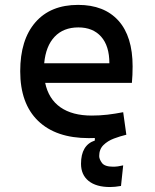

<svg xmlns="http://www.w3.org/2000/svg" viewBox="-20 -547 626 774"><path d="M423.8 207Q367.7 207 337.2 182.4Q306.6 157.7 306.6 113.3Q306.6 38.1 362.3 19.5V9.3Q350.6 9.8 337.9 9.8Q205.6 9.8 133.5 -59.8Q61.5 -129.4 61.5 -259.8Q61.5 -386.7 122.6 -457Q183.6 -527.3 294.9 -527.3Q399.9 -527.3 457.3 -463.9Q514.6 -400.4 514.6 -279.3Q514.6 -243.7 511.7 -212.9H162.1Q175.8 -147.9 223.6 -114.5Q271.5 -81.1 349.6 -81.1Q381.8 -81.1 413.1 -84.7Q444.3 -88.4 476.6 -94.7L489.3 -3.9Q464.4 2 439.2 11.5Q414.1 21 397 37.8Q379.9 54.7 379.9 82Q379.9 94.7 391.1 109.9Q402.3 125 436.5 125Q454.6 125 476.6 119.6L467.8 202.6Q442.9 207 423.8 207ZM158.2 -292H420.9Q420.9 -361.8 387.7 -399.2Q354.5 -436.5 295.9 -436.5Q235.8 -436.5 200.2 -398.9Q164.6 -361.3 158.2 -292Z"/></svg>

Font: Cascadia Mono PL
Style: Regular
Weight: 400
Monospace: yes
Designer: Aaron Bell
Foundry: Saja Typeworks
Version: Version 2404.023; ttfautohint (v1.8.4)